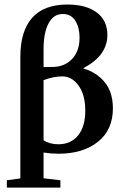

<svg xmlns="http://www.w3.org/2000/svg" viewBox="-20 -671 547 852"><path d="M10.3 161.6V128.9L70.3 120.6V-419.9Q70.3 -532.2 122.3 -591.6Q174.3 -650.9 279.3 -650.9Q361.8 -650.9 409.2 -615.7Q456.5 -580.6 456.5 -515.1Q456.5 -472.7 432.1 -436.3Q407.7 -399.9 349.1 -367.7Q396 -353.5 426.3 -325.7Q456.5 -297.9 468.8 -264.4Q481 -231 481 -190.4Q481 -94.7 414.6 -41.7Q348.1 11.2 239.3 11.2Q207 11.2 173.3 5.9V120.1L248 128.9V161.6ZM173.3 -452.1V-373.5L218.8 -374Q268.6 -376 300.8 -410.4Q333 -444.8 333 -504.4Q333 -548.8 314.2 -578.9Q295.4 -608.9 258.8 -608.9Q217.3 -608.9 195.3 -567.1Q173.3 -525.4 173.3 -452.1ZM256.8 -332Q217.3 -332 173.3 -315.4V-48.3Q201.2 -30.8 238.8 -30.8Q294.4 -30.8 326.4 -69.8Q358.4 -108.9 358.4 -179.7Q358.4 -250.5 328.6 -291.3Q298.8 -332 256.8 -332Z"/></svg>

Font: Elstob 18pt SemiBold
Style: Regular
Weight: 600
Designer: Peter S. Baker
Version: Version 1.015